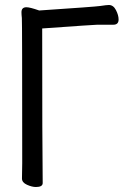

<svg xmlns="http://www.w3.org/2000/svg" viewBox="-20 -734 540 769"><path d="M124 15Q108 15 88 6Q68 -3 68 -19L69 -81Q69 -649 67.5 -662Q66 -675 66 -685Q66 -705 86 -705Q100 -705 137 -692Q361 -707 381 -710Q407 -714 416 -714Q434 -714 444.5 -693.5Q455 -673 455 -656Q455 -635 434 -635H370Q358 -635 149 -620Q149 -149 151 -1Q151 15 124 15Z"/></svg>

Font: LXGW WenKai Mono Medium
Style: Regular
Weight: 500
Monospace: yes
Designer: LXGW / Fontworks Inc.
Foundry: LXGW / Fontworks Inc.
Version: Version 1.520; June 14, 2025